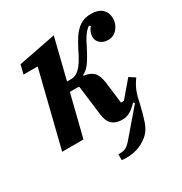

<svg xmlns="http://www.w3.org/2000/svg" viewBox="-169 -660 926 976"><g transform="rotate(-30 294.0 -172.0)"><path d="M134 -438H51L64 -491L284 -534L225 -297H249Q262 -297 273.5 -301.5Q285 -306 298 -318Q311 -330 325 -352Q339 -374 356 -409Q373 -443 389 -467Q405 -491 422.5 -506Q440 -521 459.5 -527.5Q479 -534 503 -534Q543 -534 565.5 -513.5Q588 -493 588 -458Q588 -426 567 -400.5Q546 -375 512 -375Q486 -375 468 -390Q450 -405 450 -429Q450 -443 456 -457.5Q462 -472 471 -480L464 -487Q448 -478 431.5 -455Q415 -432 390 -380Q365 -333 348.5 -313.5Q332 -294 313 -285V-280Q350 -276 369 -256Q388 -236 394 -188L409 -67H426L506 -161L540 -139Q528 -122 520 -107.5Q512 -93 506.5 -78.5Q501 -64 497 -48.5Q493 -33 489 -13Q475 47 462.5 82Q450 117 430 137Q406 161 371.5 175.5Q337 190 294 190Q276 190 266 188V154H278Q304 154 320 141Q336 128 356 103L469 -29L463 -37Q436 -9 415.5 1.5Q395 12 373 12Q335 12 313.5 -7Q292 -26 287 -71L266 -240L260 -244H211L150 0H25Z"/></g></svg>

Font: IBM Plex Serif SmBld
Style: Italic
Weight: 600
Italic angle: -14°
Designer: Mike Abbink, Paul van der Laan, Pieter van Rosmalen
Foundry: Bold Monday
Version: Version 3.001